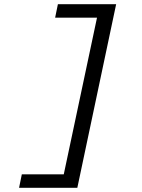

<svg xmlns="http://www.w3.org/2000/svg" viewBox="-20 -728 672 910"><path d="M70.4 162 83.4 98.3H282.2L439.8 -644.3H241.3L254.4 -708H530.5L346.5 162Z"/></svg>

Font: Atkinson Hyperlegible Mono ExtraLight
Style: Italic
Weight: 200
Italic angle: -12°
Monospace: yes
Designer: Elliott Scott, Megan Eiswerth, Linus Boman, Theodore Petrosky, Letters from Sweden
Foundry: Applied Design Works, Letters from Sweden
Version: Version 2.001